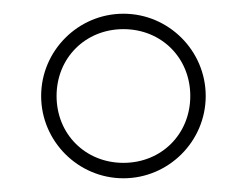

<svg xmlns="http://www.w3.org/2000/svg" viewBox="-20 -820 360 280"><path d="M40 -680C40 -614 94 -560 160 -560C226 -560 280 -614 280 -680C280 -746 226 -800 160 -800C94 -800 40 -746 40 -680ZM62.5 -680C62.5 -735.5 104.5 -777.5 160 -777.5C215.5 -777.5 257.5 -735.5 257.5 -680C257.5 -624.5 215.5 -582.5 160 -582.5C104.5 -582.5 62.5 -624.5 62.5 -680Z"/></svg>

Font: Bodoni* 36pt
Style: Regular
Weight: 400
Version: Version 2.3